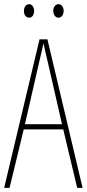

<svg xmlns="http://www.w3.org/2000/svg" viewBox="-20 -903 417 923"><path d="M95 -850C95 -833 104 -818 120 -818C134 -818 144 -831 144 -850C144 -869 134 -883 120 -883C104 -883 95 -867 95 -850ZM236 -851C236 -833 246 -818 261 -818C276 -818 286 -832 286 -851C286 -870 275 -883 261 -883C246 -883 236 -868 236 -851ZM351 0H377L208 -714H170L0 0H26L94 -281H284ZM208 -612 278 -306H100L170 -612C178 -646 183 -666 189 -695C195 -666 200 -645 208 -612Z"/></svg>

Font: Noto Sans Ethiopic ExtraCondensed Thin
Style: Regular
Weight: 100
Width: 2
Designer: Monotype Design Team
Foundry: Monotype Imaging Inc.
Version: Version 2.102